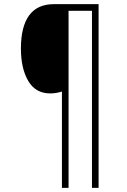

<svg xmlns="http://www.w3.org/2000/svg" viewBox="-20 -780 614 927"><path d="M456 127H424V-728H311V127H279V-338Q266 -334 252.5 -331.5Q239 -329 222 -329Q152 -329 116.5 -389Q81 -449 81 -546Q81 -651 120.5 -705.5Q160 -760 241 -760H456Z"/></svg>

Font: Noto Sans Gurmukhi SemiCondensed ExtraLight
Style: Regular
Weight: 200
Width: 4
Designer: Jelle Bosma - Monotype Design Team
Foundry: Monotype Imaging Inc.
Version: Version 2.004; ttfautohint (v1.8.4.7-5d5b)